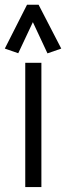

<svg xmlns="http://www.w3.org/2000/svg" viewBox="-24 -781 276 802"><path d="M137.2 -761.2 231.9 -578.1 174.3 -558.1 113.3 -688.5 52.2 -558.6 -3.9 -578.1 88.9 -761.2ZM148.9 -518.6V0.5H81.5V-518.6Z"/></svg>

Font: AnjaliOldLipi
Style: Regular
Weight: 400
Designer: Kevin & Siji
Foundry: Core : Kevin & Siji
Modification : Hiran Venugopalan
Opentype mlm2 support: Rajeesh Nambiar
New Feature Table : Santhosh
Version: Version 7.1.0+20221109